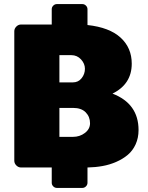

<svg xmlns="http://www.w3.org/2000/svg" viewBox="-20 -820 723 940"><path d="M50 -33.3V-666.7Q50 -680 60 -690Q70 -700 83.3 -700H233.3V-775Q233.3 -785 240.8 -792.5Q248.3 -800 258.3 -800H383.3Q393.3 -800 400.8 -792.5Q408.3 -785 408.3 -775V-697.5Q515.8 -685.8 570.4 -635.8Q625 -585.8 625 -508.3Q625 -408.3 530.8 -361.7Q658.3 -312.5 658.3 -183.3Q658.3 -145 644.2 -113.8Q630 -82.5 605.8 -62.1Q581.7 -41.7 549.2 -27.5Q516.7 -13.3 481.7 -7.1Q446.7 -0.8 408.3 0V75Q408.3 85 400.8 92.5Q393.3 100 383.3 100H258.3Q248.3 100 240.8 92.5Q233.3 85 233.3 75V0H83.3Q70 0 60 -10Q50 -20 50 -33.3ZM270.8 -150H337.5Q370.8 -150 395.8 -169.2Q420.8 -188.3 420.8 -216.7Q420.8 -248.3 399.6 -270Q378.3 -291.7 337.5 -291.7H270.8ZM270.8 -416.7H337.5Q363.3 -416.7 379.6 -437.1Q395.8 -457.5 395.8 -483.3Q395.8 -508.3 376.7 -529.2Q357.5 -550 329.2 -550H270.8Z"/></svg>

Font: BoonTook Mon
Style: Regular
Weight: 400
Designer: Sungsit Sawaiwan
Foundry: FontUni
Version: Version 3.0